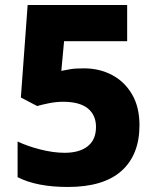

<svg xmlns="http://www.w3.org/2000/svg" viewBox="-20 -734 623 764"><path d="M314 -462Q376 -462 426 -435.5Q476 -409 505.5 -358.5Q535 -308 535 -236Q535 -118 463.5 -54Q392 10 250 10Q126 10 50 -29V-171Q87 -153 139.5 -139.5Q192 -126 237 -126Q296 -126 329 -152Q362 -178 362 -229Q362 -276 329.5 -302.5Q297 -329 231 -329Q204 -329 176 -323.5Q148 -318 128 -312L63 -346L90 -714H486V-570H235L224 -452Q240 -455 259 -458.5Q278 -462 314 -462Z"/></svg>

Font: Noto Sans Syriac ExtraBold
Style: Regular
Weight: 800
Designer: Patrick Giasson and the Monotype Design Team
Foundry: Monotype Imaging Inc.
Version: Version 3.000; ttfautohint (v1.8.4.7-5d5b)